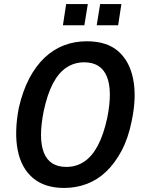

<svg xmlns="http://www.w3.org/2000/svg" viewBox="-20 -919 711 949"><path d="M297 10Q201 10 143 -39Q85 -88 67.5 -177Q50 -266 73 -386Q92 -469 124.5 -531Q157 -593 200.5 -634Q244 -675 296.5 -695Q349 -715 409 -715Q507 -715 563.5 -666.5Q620 -618 638 -529Q656 -440 631 -321Q614 -236 581 -174Q548 -112 505 -71Q462 -30 409 -10Q356 10 297 10ZM308 -94Q357 -94 396 -120Q435 -146 463.5 -199.5Q492 -253 510 -336Q537 -471 508 -541Q479 -611 396 -611Q348 -611 309 -585.5Q270 -560 242 -507Q214 -454 196 -370Q169 -234 197 -164Q225 -94 308 -94ZM458 -794 475 -899H580L564 -794ZM291 -794 307 -899H414L397 -794Z"/></svg>

Font: Nunito Sans 10pt Condensed
Style: Bold Italic
Weight: 700
Width: 3
Italic angle: -9°
Designer: Vernon Adams
Foundry: Vernon Adams
Version: Version 3.101;gftools[0.9.27]